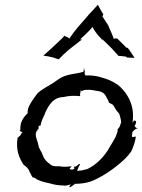

<svg xmlns="http://www.w3.org/2000/svg" viewBox="-20 -764 591 797"><path d="M53 -192C45 -142 59 -109 78 -80C90 -72 98 -64 102 -53C107 -43 111 -33 117 -26C118 -27 120 -28 122 -27C140 -13 162 -8 186 -3C205 3 225 6 246 6C246 6 245 7 245 7C246 7 250 6 251 6C255 7 257 6 264 4C267 4 272 2 274 0C272 3 269 8 268 11C266 17 279 10 286 3C288 0 291 -3 293 -6C292 -4 290 -2 289 1C290 1 291 0 292 0H293V-1C314 -1 336 -4 355 -10C394 -24 446 -58 479 -87C496 -101 513 -118 525 -136C534 -155 541 -176 544 -197C541 -197 535 -196 531 -195C525 -194 529 -206 530 -217C533 -220 543 -231 551 -231V-232C544 -232 538 -239 539 -245C540 -242 547 -254 544 -260C544 -261 544 -261 545 -261L544 -262H542C540 -262 538 -266 536 -263C535 -261 531 -257 530 -254C533 -274 533 -293 530 -311C523 -351 500 -387 469 -412C444 -429 424 -436 406 -441C389 -447 368 -451 348 -451H333V-454C329 -460 333 -465 332 -469C330 -473 329 -477 329 -481H328C328 -477 328 -470 326 -466C291 -455 259 -459 224 -436C193 -413 178 -407 160 -395C150 -389 142 -383 135 -376C128 -367 120 -355 113 -345C102 -328 93 -312 95 -294C96 -294 95 -294 96 -293H93C77 -276 61 -255 65 -222C64 -224 64 -226 63 -227L62 -223C62 -220 70 -215 74 -216C72 -215 69 -211 68 -208C64 -199 58 -197 56 -195C56 -193 54 -193 53 -192ZM160 -533C172 -532 184 -529 194 -527C205 -525 214 -520 223 -518H224C236 -531 251 -545 265 -557L316 -597C317 -598 319 -598 321 -598V-599C319 -599 317 -599 316 -600C315 -600 314 -601 313 -601C331 -617 350 -635 364 -652C372 -636 386 -617 400 -604C400 -603 402 -601 401 -601L402 -600C402 -601 406 -600 406 -600L443 -564C451 -554 464 -542 472 -532C481 -532 493 -530 503 -529L508 -525C518 -525 528 -524 538 -524C538 -524 538 -525 538 -525L514 -561H513C511 -563 511 -565 510 -566C510 -565 506 -565 505 -566L467 -604C464 -605 455 -605 454 -603L453 -602C447 -616 440 -636 432 -651L431 -656C423 -668 413 -684 405 -696C405 -697 407 -699 407 -700L409 -704C401 -717 394 -730 387 -743L386 -744C374 -731 362 -717 349 -704L348 -703L346 -701C347 -701 346 -700 346 -700L304 -652C291 -637 278 -619 268 -604C266 -606 260 -610 257 -611H256C253 -612 249 -615 248 -616C248 -615 242 -609 240 -608L239 -606C213 -581 185 -555 160 -533ZM132 -220H135L136 -221C135 -221 134 -223 134 -224L135 -226H137C143 -227 138 -240 142 -242H148C151 -257 156 -271 163 -284C177 -321 199 -361 243 -361C266 -367 289 -367 312 -365H313C312 -368 312 -373 313 -377C315 -383 315 -389 314 -387V-388C316 -392 314 -388 318 -387C319 -386 319 -386 319 -385C320 -385 322 -387 323 -388C337 -394 366 -391 379 -387C405 -385 415 -376 423 -358C428 -351 430 -344 433 -337H434C439 -334 444 -332 449 -329C456 -319 462 -304 475 -292C479 -279 483 -266 483 -253H482C481 -252 479 -249 480 -247C479 -242 472 -228 467 -228C467 -227 468 -226 469 -226C466 -200 449 -177 435 -153C414 -114 380 -80 342 -62C328 -58 314 -55 300 -55C302 -62 307 -73 312 -81C313 -84 307 -84 304 -80C296 -72 290 -71 287 -72C289 -63 291 -63 280 -60C280 -59 278 -59 278 -59C276 -62 268 -61 269 -63C270 -66 275 -71 277 -73L276 -74C260 -71 242 -71 225 -74C197 -72 192 -79 182 -87C159 -105 158 -121 153 -131C150 -136 145 -144 143 -150H142C140 -155 140 -161 138 -168C131 -192 124 -203 132 -220ZM287 -74C287 -74 287 -76 287 -76C287 -76 287 -74 288 -74C288 -74 287 -72 287 -72C286 -72 287 -73 288 -73ZM290 2V4C290 4 285 5 290 2Z"/></svg>

Font: Charger Mayhem
Style: Obl
Weight: 400
Designer: Jasper
Foundry: Cannot Into Space Fonts
Version: Version 0.98